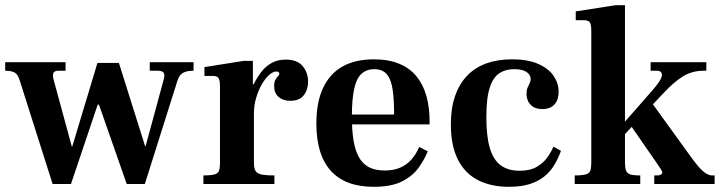

<svg xmlns="http://www.w3.org/2000/svg" viewBox="-22 -710 2779 741"><path d="M181 0 54 -400Q47 -423 34.5 -430Q22 -437 -2 -437V-470H231V-437H203Q190 -437 185 -430Q180 -423 185 -402L255 -145H257L354 -467H437L538 -146H540L610 -404Q615 -424 608.5 -430.5Q602 -437 587 -437H556V-470H725V-437Q705 -437 692.5 -432.5Q680 -428 673 -419Q666 -410 662 -396L537 0H467L360 -306H355L252 0Z M763 0V-33Q793 -33 806.5 -37Q820 -41 823.5 -52Q827 -63 827 -83V-376Q827 -400 821.5 -408.5Q816 -417 799 -417H767V-451L918 -475H954V-385H958V-83Q958 -62 963.5 -51.5Q969 -41 985.5 -37Q1002 -33 1037 -33V0ZM944 -271V-356Q949 -368 959 -388.5Q969 -409 985 -430.5Q1001 -452 1024.5 -466Q1048 -480 1081 -480Q1125 -480 1146 -455Q1167 -430 1167 -395Q1167 -364 1150.5 -342.5Q1134 -321 1098 -321Q1070 -321 1053 -336Q1036 -351 1036 -378Q1036 -394 1041 -402.5Q1046 -411 1051 -416Q1056 -421 1056 -426Q1056 -429 1053.5 -431.5Q1051 -434 1044 -434Q1032 -434 1017 -421Q1002 -408 988.5 -384.5Q975 -361 966.5 -332Q958 -303 958 -273Z M1420 11Q1311 11 1255 -50.5Q1199 -112 1199 -233Q1199 -316 1225 -371Q1251 -426 1300 -453.5Q1349 -481 1421 -481Q1479 -481 1520 -463.5Q1561 -446 1586.5 -414Q1612 -382 1624 -338.5Q1636 -295 1636 -241V-230H1284V-268H1499Q1499 -325 1493.5 -363.5Q1488 -402 1471.5 -422.5Q1455 -443 1422 -443Q1393 -443 1373.5 -425.5Q1354 -408 1345 -367.5Q1336 -327 1336 -260Q1336 -209 1342 -170.5Q1348 -132 1362 -105.5Q1376 -79 1400.5 -65.5Q1425 -52 1463 -52Q1497 -52 1522.5 -63Q1548 -74 1566 -94.5Q1584 -115 1596 -143L1629 -126Q1616 -94 1593.5 -62.5Q1571 -31 1530 -10Q1489 11 1420 11Z M1942 11Q1872 11 1821.5 -15.5Q1771 -42 1744.5 -95.5Q1718 -149 1718 -230Q1718 -293 1734.5 -340Q1751 -387 1781.5 -418.5Q1812 -450 1855.5 -465.5Q1899 -481 1953 -481Q2016 -481 2056 -463Q2096 -445 2115 -416.5Q2134 -388 2134 -356Q2134 -325 2118 -307Q2102 -289 2071 -289Q2042 -289 2026 -305.5Q2010 -322 2010 -348Q2010 -362 2014 -371.5Q2018 -381 2022 -388.5Q2026 -396 2026 -405Q2026 -421 2010.5 -432Q1995 -443 1962 -443Q1930 -443 1906 -428Q1882 -413 1868.5 -373Q1855 -333 1855 -258Q1855 -184 1868.5 -138.5Q1882 -93 1910.5 -72Q1939 -51 1983 -51Q2024 -51 2049.5 -66Q2075 -81 2090 -102Q2105 -123 2114 -144L2143 -128Q2133 -100 2118 -74.5Q2103 -49 2080 -30Q2057 -11 2023.5 0Q1990 11 1942 11Z M2196 0V-33Q2225 -33 2239 -37Q2253 -41 2256.5 -52Q2260 -63 2260 -83V-590Q2260 -615 2254.5 -623.5Q2249 -632 2231 -632H2200V-666L2354 -690H2390V-83Q2390 -63 2394 -52Q2398 -41 2410 -37Q2422 -33 2449 -33V0ZM2503 0V-33H2515Q2523 -33 2528.5 -36Q2534 -39 2534 -44Q2534 -49 2527.5 -58.5Q2521 -68 2513 -80L2403 -239L2483 -328L2634 -119Q2656 -88 2672 -69Q2688 -50 2701.5 -41.5Q2715 -33 2726 -33H2736V0ZM2314 -112V-154L2500 -366Q2532 -403 2532.5 -420Q2533 -437 2513 -437H2489V-470H2704V-437H2693Q2649 -437 2613.5 -415Q2578 -393 2538 -350Z"/></svg>

Font: Frank Ruhl Libre SemiBold
Style: Regular
Weight: 600
Designer: Yanek Iontef
Foundry: Fontef
Version: Version 6.003;gftools[0.9.30]